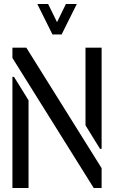

<svg xmlns="http://www.w3.org/2000/svg" viewBox="-20 -938 569 958"><path d="M241.8 -766 166.2 -918H220.2L264.6 -827.4L308.8 -918H363.2L287.4 -766ZM447.6 0 42 -648.8V-700H111.4L487 -99V0ZM42 0V-554.4H50L122.4 -437.6V0ZM479 -195.2 406.6 -312.6V-700H487V-195.2Z"/></svg>

Font: Stick No Bills ExtraLight
Style: Regular
Weight: 200
Designer: Kosala Senevirathne, Siva Puranthara, Lasantha Premarathna, Tharique Azeez
Foundry: mooniak
Version: Version 2.000